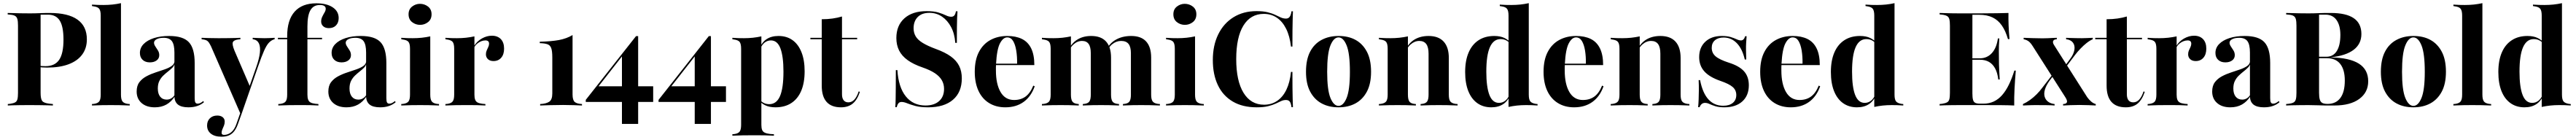

<svg xmlns="http://www.w3.org/2000/svg" viewBox="-20 -651 15897 864"><path d="M91.1 -201.6V-492.7Q91.1 -518.5 87.5 -532.3Q83.9 -546 73.8 -552.4Q63.7 -558.9 42.7 -560.5L27.4 -562.1V-571Q41.1 -571 62.1 -570.2Q83.1 -569.4 109.3 -569Q135.5 -568.5 164.5 -568.5Q198.4 -568.5 225.4 -569.8Q252.4 -571 267.7 -571H287.1Q400.8 -571 458.5 -529.8Q516.1 -488.7 516.1 -408.1Q516.1 -353.2 487.1 -314.1Q458.1 -275 403.2 -254.4Q348.4 -233.9 271 -233.9Q254 -233.9 239.1 -235.1Q224.2 -236.3 210.9 -238.7Q197.6 -241.1 186.3 -243.5V-252.4Q201.6 -247.6 220.2 -245.2Q238.7 -242.7 260.5 -242.7Q318.5 -242.7 345.2 -281.9Q371.8 -321 371.8 -406.5Q371.8 -487.1 348.8 -523.8Q325.8 -560.5 276.6 -560.5H230.6V-201.6ZM149.2 -2.4Q123.4 -2.4 100.4 -2Q77.4 -1.6 58.9 -1.2Q40.3 -0.8 28.2 0V-8.9L43.5 -10.5Q63.7 -13.7 73.8 -19.4Q83.9 -25 87.5 -38.7Q91.1 -52.4 91.1 -78.2V-201.6H230.6V-78.2Q230.6 -41.1 240.3 -28.2Q250 -15.3 283.1 -11.3L306.5 -8.9V0Q291.9 -0.8 271.4 -1.2Q250.8 -1.6 225.4 -2Q200 -2.4 171 -2.4H161.3Z M663.7 -2.4Q637.9 -2.4 611.3 -2Q584.7 -1.6 547.6 0V-8.9L558.1 -9.7Q583.1 -12.9 592.3 -25Q601.6 -37.1 601.6 -66.9V-208.9H726.6V-66.9Q726.6 -37.1 735.9 -25Q745.2 -12.9 769.4 -9.7L780.6 -8.9V0Q742.7 -1.6 716.5 -2Q690.3 -2.4 663.7 -2.4ZM601.6 -208.9V-554.8Q601.6 -584.7 592.3 -596.8Q583.1 -608.9 556.5 -612.1L547.6 -613.7V-622.6Q569.4 -621 585.9 -620.6Q602.4 -620.2 618.5 -620.2Q647.6 -620.2 674.2 -623Q700.8 -625.8 726.6 -631.5V-622.6V-208.9Z M1056.5 -208.9V-326.6Q1056.5 -375.8 1041.1 -396.8Q1025.8 -417.7 990.3 -417.7Q963.7 -417.7 947.2 -409.3Q930.6 -400.8 930.6 -387.1Q930.6 -376.6 938.7 -364.5Q946.8 -352.4 954.8 -339.5Q962.9 -326.6 962.9 -310.5Q962.9 -290.3 946.8 -278.2Q930.6 -266.1 904.8 -266.1Q876.6 -266.1 860.1 -281.9Q843.5 -297.6 843.5 -324.2Q843.5 -355.6 866.1 -379Q888.7 -402.4 929.4 -415.7Q970.2 -429 1023.4 -429Q1109.7 -429 1145.6 -390.7Q1181.5 -352.4 1181.5 -262.1V-208.9ZM935.5 11.3Q883.9 11.3 853.6 -15.3Q823.4 -41.9 823.4 -86.3Q823.4 -121.8 840.3 -144Q857.3 -166.1 883.9 -180.2Q910.5 -194.4 940.3 -204Q970.2 -213.7 996.8 -223Q1023.4 -232.3 1040.3 -244.4Q1057.3 -256.5 1057.3 -276.6L1058.1 -260.5Q1055.6 -245.2 1044 -233.5Q1032.3 -221.8 1017.7 -210.5Q1003.2 -199.2 988.3 -185.1Q973.4 -171 963.7 -152Q954 -133.1 954 -104.8Q954 -72.6 968.5 -54.4Q983.1 -36.3 1008.9 -36.3Q1024.2 -36.3 1037.1 -44Q1050 -51.6 1058.9 -66.9V-56.5Q1037.9 -23.4 1007.3 -6Q976.6 11.3 935.5 11.3ZM1181.5 -45.2Q1181.5 -26.6 1185.5 -19Q1189.5 -11.3 1200 -11.3Q1208.9 -11.3 1217.3 -15.7Q1225.8 -20.2 1234.7 -27.4L1238.7 -20.2Q1221 -4.8 1197.2 3.2Q1173.4 11.3 1142.7 11.3Q1099.2 11.3 1077.8 -6Q1056.5 -23.4 1056.5 -58.9V-208.9H1181.5Z M1465.3 54 1282.3 -365.3Q1275 -379.8 1269 -388.7Q1262.9 -397.6 1254.8 -401.6Q1246.8 -405.6 1235.5 -407.3L1224.2 -408.9V-417.7Q1242.7 -416.9 1269.8 -416.1Q1296.8 -415.3 1327.4 -415.3H1325H1333.9Q1362.9 -415.3 1387.5 -415.7Q1412.1 -416.1 1431.9 -416.5Q1451.6 -416.9 1463.7 -417.7V-408.9L1450 -407.3Q1423.4 -404 1417.3 -390.7Q1411.3 -377.4 1427.4 -337.9L1523.4 -115.3L1516.1 -107.3L1561.3 -236.3Q1579.8 -288.7 1583.9 -325.8Q1587.9 -362.9 1577.8 -383.5Q1567.7 -404 1545.2 -408.1L1539.5 -408.9V-417.7Q1562.1 -416.9 1579 -416.1Q1596 -415.3 1612.9 -415.3Q1630.6 -415.3 1644.8 -416.1Q1658.9 -416.9 1675 -417.7V-408.9L1666.9 -406.5Q1650.8 -400 1637.5 -385.1Q1624.2 -370.2 1609.3 -336.7Q1594.4 -303.2 1573.4 -242.7L1470.2 54ZM1347.6 192.7Q1305.6 192.7 1281.9 174.2Q1258.1 155.6 1258.1 123.4Q1258.1 96 1275.4 79Q1292.7 62.1 1321 62.1Q1341.9 62.1 1354.4 72.2Q1366.9 82.3 1366.9 99.2Q1366.9 112.9 1362.1 124.6Q1357.3 136.3 1352.4 147.2Q1347.6 158.1 1347.6 168.5Q1347.6 181.5 1362.9 181.5Q1387.1 181.5 1407.3 164.9Q1427.4 148.4 1439.5 112.9L1467.7 32.3L1476.6 35.5L1448.4 114.5Q1438.7 141.9 1425 159.3Q1411.3 176.6 1392.3 184.7Q1373.4 192.7 1347.6 192.7Z M1695.2 -408.9V-417.7H1967.7V-408.9ZM1814.5 -2.4Q1788.7 -2.4 1762.1 -2Q1735.5 -1.6 1697.6 0V-8.9L1708.9 -9.7Q1733.9 -12.9 1743.1 -25Q1752.4 -37.1 1752.4 -66.9V-208.9H1877.4V-66.9Q1877.4 -47.6 1881.9 -35.9Q1886.3 -24.2 1896.8 -18.5Q1907.3 -12.9 1926.6 -10.5L1945.2 -8.9V0Q1917.7 -1.6 1895.6 -2Q1873.4 -2.4 1854 -2.4Q1834.7 -2.4 1814.5 -2.4ZM1752.4 -208.9V-428.2Q1752.4 -527.4 1798.4 -579Q1844.4 -630.6 1932.3 -630.6Q1996 -630.6 2033.1 -606Q2070.2 -581.5 2070.2 -539.5Q2070.2 -511.3 2054 -494.4Q2037.9 -477.4 2009.7 -477.4Q1987.9 -477.4 1975 -488.7Q1962.1 -500 1962.1 -518.5Q1962.1 -533.9 1969 -548Q1975.8 -562.1 1983.1 -574.2Q1990.3 -586.3 1990.3 -596.8Q1990.3 -620.2 1954 -620.2Q1914.5 -620.2 1896 -588.3Q1877.4 -556.5 1877.4 -488.7V-208.9Z M2239.5 -208.9V-326.6Q2239.5 -375.8 2224.2 -396.8Q2208.9 -417.7 2173.4 -417.7Q2146.8 -417.7 2130.2 -409.3Q2113.7 -400.8 2113.7 -387.1Q2113.7 -376.6 2121.8 -364.5Q2129.8 -352.4 2137.9 -339.5Q2146 -326.6 2146 -310.5Q2146 -290.3 2129.8 -278.2Q2113.7 -266.1 2087.9 -266.1Q2059.7 -266.1 2043.1 -281.9Q2026.6 -297.6 2026.6 -324.2Q2026.6 -355.6 2049.2 -379Q2071.8 -402.4 2112.5 -415.7Q2153.2 -429 2206.5 -429Q2292.7 -429 2328.6 -390.7Q2364.5 -352.4 2364.5 -262.1V-208.9ZM2118.5 11.3Q2066.9 11.3 2036.7 -15.3Q2006.5 -41.9 2006.5 -86.3Q2006.5 -121.8 2023.4 -144Q2040.3 -166.1 2066.9 -180.2Q2093.5 -194.4 2123.4 -204Q2153.2 -213.7 2179.8 -223Q2206.5 -232.3 2223.4 -244.4Q2240.3 -256.5 2240.3 -276.6L2241.1 -260.5Q2238.7 -245.2 2227 -233.5Q2215.3 -221.8 2200.8 -210.5Q2186.3 -199.2 2171.4 -185.1Q2156.5 -171 2146.8 -152Q2137.1 -133.1 2137.1 -104.8Q2137.1 -72.6 2151.6 -54.4Q2166.1 -36.3 2191.9 -36.3Q2207.3 -36.3 2220.2 -44Q2233.1 -51.6 2241.9 -66.9V-56.5Q2221 -23.4 2190.3 -6Q2159.7 11.3 2118.5 11.3ZM2364.5 -45.2Q2364.5 -26.6 2368.5 -19Q2372.6 -11.3 2383.1 -11.3Q2391.9 -11.3 2400.4 -15.7Q2408.9 -20.2 2417.7 -27.4L2421.8 -20.2Q2404 -4.8 2380.2 3.2Q2356.5 11.3 2325.8 11.3Q2282.3 11.3 2260.9 -6Q2239.5 -23.4 2239.5 -58.9V-208.9H2364.5Z M2510.5 -208.9V-350Q2510.5 -380.6 2501.2 -392.3Q2491.9 -404 2465.3 -407.3L2456.5 -408.9V-417.7Q2478.2 -416.1 2494.8 -415.7Q2511.3 -415.3 2527.4 -415.3Q2556.5 -415.3 2583.1 -418.1Q2609.7 -421 2635.5 -426.6V-417.7V-208.9ZM2572.6 -2.4Q2546.8 -2.4 2520.2 -2Q2493.5 -1.6 2456.5 0V-8.9L2466.9 -9.7Q2491.9 -12.9 2501.2 -25Q2510.5 -37.1 2510.5 -66.9V-208.9H2635.5V-66.9Q2635.5 -37.1 2644.8 -25Q2654 -12.9 2678.2 -9.7L2689.5 -8.9V0Q2651.6 -1.6 2625.4 -2Q2599.2 -2.4 2572.6 -2.4ZM2572.6 -497.6Q2545.2 -497.6 2523.4 -514.5Q2501.6 -531.5 2501.6 -562.9Q2501.6 -593.5 2523.4 -610.5Q2545.2 -627.4 2571.8 -627.4Q2600 -627.4 2621.8 -610.5Q2643.5 -593.5 2643.5 -562.9Q2643.5 -531.5 2621.8 -514.5Q2600 -497.6 2572.6 -497.6Z M2845.2 -2.4Q2819.4 -2.4 2792.7 -2Q2766.1 -1.6 2729 0V-8.9L2739.5 -9.7Q2764.5 -12.9 2773.8 -25Q2783.1 -37.1 2783.1 -66.9V-208.9H2908.1V-66.9Q2908.1 -47.6 2912.5 -35.9Q2916.9 -24.2 2927.4 -18.5Q2937.9 -12.9 2957.3 -10.5L2975.8 -8.9V0Q2948.4 -1.6 2925.8 -2Q2903.2 -2.4 2884.3 -2.4Q2865.3 -2.4 2845.2 -2.4ZM2783.1 -208.9V-350Q2783.1 -380.6 2773.8 -392.3Q2764.5 -404 2737.9 -407.3L2729 -408.9V-417.7Q2750.8 -416.1 2767.3 -415.7Q2783.9 -415.3 2800 -415.3Q2829 -415.3 2855.6 -418.1Q2882.3 -421 2908.1 -426.6V-417.7V-208.9ZM3025.8 -274.2Q3004 -274.2 2991.5 -285.9Q2979 -297.6 2979 -316.1Q2979 -329 2983.9 -339.9Q2988.7 -350.8 2993.5 -360.9Q2998.4 -371 2998.4 -381.5Q2998.4 -401.6 2975.8 -401.6Q2962.9 -401.6 2949.6 -396.4Q2936.3 -391.1 2925 -381.5Q2913.7 -371.8 2906.5 -358.1V-367.7Q2924.2 -396.8 2954.4 -413.7Q2984.7 -430.6 3015.3 -430.6Q3050.8 -430.6 3071 -409.7Q3091.1 -388.7 3091.1 -350.8Q3091.1 -315.3 3073.4 -294.8Q3055.6 -274.2 3025.8 -274.2Z M3313.7 0V-8.9Q3350 -10.5 3369.4 -23Q3388.7 -35.5 3388.7 -74.2V-296.8Q3388.7 -336.3 3381.9 -354.4Q3375 -372.6 3358.1 -378.2Q3341.1 -383.9 3311.3 -384.7V-393.5Q3383.1 -395.2 3430.2 -404Q3477.4 -412.9 3513.7 -434.7V-68.5Q3513.7 -33.9 3526.6 -22.2Q3539.5 -10.5 3571.8 -8.9V0Q3554.8 -0.8 3522.2 -2Q3489.5 -3.2 3455.6 -3.2Q3413.7 -3.2 3374.2 -2Q3334.7 -0.8 3313.7 0Z M3595.2 -21.8V-34.7L3905.6 -428.2L3908.1 -416.9L3671 -114.5L3668.5 -118.5H4011.3V-21.8ZM3818.5 113.7V-310.5L3905.6 -428.2H3918.5V113.7Z M4044.4 -21.8V-34.7L4354.8 -428.2L4357.3 -416.9L4120.2 -114.5L4117.7 -118.5H4460.5V-21.8ZM4267.7 113.7V-310.5L4354.8 -428.2H4367.7V113.7Z M4616.1 183.9Q4590.3 183.9 4563.7 184.3Q4537.1 184.7 4500 186.3V177.4L4510.5 176.6Q4535.5 173.4 4544.8 161.3Q4554 149.2 4554 119.4V-208.9H4679V119.4Q4679 138.7 4683.5 150.4Q4687.9 162.1 4700 167.7Q4712.1 173.4 4732.3 175.8L4756.5 177.4V186.3Q4726.6 184.7 4702.8 184.3Q4679 183.9 4658.5 183.9Q4637.9 183.9 4616.1 183.9ZM4784.7 -429Q4835.5 -429 4871.4 -403.2Q4907.3 -377.4 4926.6 -328.6Q4946 -279.8 4946 -211.3Q4946 -140.3 4925 -90.7Q4904 -41.1 4863.7 -14.9Q4823.4 11.3 4766.1 11.3Q4729 11.3 4703.2 -1.2Q4677.4 -13.7 4666.1 -30.6L4667.7 -37.9Q4675.8 -25.8 4691.5 -16.9Q4707.3 -8.1 4727.4 -8.1Q4772.6 -8.1 4794 -57.7Q4815.3 -107.3 4815.3 -208.9Q4815.3 -302.4 4796.8 -352Q4778.2 -401.6 4737.9 -401.6Q4716.1 -401.6 4698.8 -387.9Q4681.5 -374.2 4669.4 -343.5L4667.7 -350Q4680.6 -388.7 4710.5 -408.9Q4740.3 -429 4784.7 -429ZM4554 -208.9V-350Q4554 -380.6 4544.8 -392.3Q4535.5 -404 4508.9 -407.3L4500 -408.9V-417.7Q4521.8 -416.1 4538.3 -415.7Q4554.8 -415.3 4571 -415.3Q4600 -415.3 4626.6 -418.1Q4653.2 -421 4679 -426.6V-417.7V-208.9Z M5170.2 11.3Q5111.3 11.3 5081.5 -22.2Q5051.6 -55.6 5051.6 -122.6V-208.9H5176.6V-69.4Q5176.6 -45.2 5186.7 -32.3Q5196.8 -19.4 5216.1 -19.4Q5237.1 -19.4 5252.8 -36.3Q5268.5 -53.2 5279.8 -87.1L5287.1 -83.9Q5270.2 -33.9 5242.3 -11.3Q5214.5 11.3 5170.2 11.3ZM5051.6 -208.9V-532.3Q5087.9 -532.3 5118.5 -536.7Q5149.2 -541.1 5176.6 -549.2V-208.9ZM4981.5 -408.9V-417.7H5270.2V-408.9Z M5708.1 11.3Q5660.5 11.3 5629.4 2.8Q5598.4 -5.6 5578.6 -13.7Q5558.9 -21.8 5544.4 -21.8Q5532.3 -21.8 5525.4 -14.1Q5518.5 -6.5 5514.5 10.5H5505.6Q5507.3 -10.5 5507.7 -38.7Q5508.1 -66.9 5508.5 -110.1Q5508.9 -153.2 5508.9 -218.5H5518.5Q5525 -112.9 5570.2 -56.5Q5615.3 0 5691.9 0Q5745.2 0 5775.8 -27Q5806.5 -54 5806.5 -102.4Q5806.5 -132.3 5792.7 -156Q5779 -179.8 5750 -199.2Q5721 -218.5 5674.2 -234.7Q5617.7 -254 5581.9 -279.8Q5546 -305.6 5529 -339.5Q5512.1 -373.4 5512.1 -416.1Q5512.1 -493.5 5561.7 -537.9Q5611.3 -582.3 5699.2 -582.3Q5743.5 -582.3 5771.4 -573.8Q5799.2 -565.3 5817.3 -556.5Q5835.5 -547.6 5850.8 -547.6Q5862.9 -547.6 5869.8 -555.6Q5876.6 -563.7 5879.8 -581.5H5889.5Q5887.9 -562.1 5887.1 -539.5Q5886.3 -516.9 5885.9 -481Q5885.5 -445.2 5885.5 -386.3H5875.8Q5871.8 -442.7 5850 -483.9Q5828.2 -525 5794 -548.4Q5759.7 -571.8 5716.1 -571.8Q5669.4 -571.8 5644 -546Q5618.5 -520.2 5618.5 -476.6Q5618.5 -448.4 5631.5 -426.6Q5644.4 -404.8 5674.6 -386.3Q5704.8 -367.7 5754.8 -349.2Q5812.9 -328.2 5848 -302.8Q5883.1 -277.4 5899.6 -244.4Q5916.1 -211.3 5916.1 -167.7Q5916.1 -82.3 5861.7 -35.5Q5807.3 11.3 5708.1 11.3Z M6184.7 11.3Q6127.4 11.3 6084.7 -14.9Q6041.9 -41.1 6019 -90.3Q5996 -139.5 5996 -208.1Q5996 -281.5 6021.8 -330.6Q6047.6 -379.8 6093.1 -404.4Q6138.7 -429 6196.8 -429Q6249.2 -429 6286.7 -410.9Q6324.2 -392.7 6344 -352.8Q6363.7 -312.9 6363.7 -249.2H6087.1L6085.5 -258.1H6257.3Q6258.1 -302.4 6252 -339.1Q6246 -375.8 6232.7 -398Q6219.4 -420.2 6196 -420.2Q6171 -420.2 6151.6 -383.5Q6132.3 -346.8 6127.4 -256.5V-254.8Q6126.6 -246 6126.6 -236.3Q6126.6 -226.6 6126.6 -216.1Q6126.6 -132.3 6155.2 -83.1Q6183.9 -33.9 6238.7 -33.9Q6280.6 -33.9 6309.7 -55.2Q6338.7 -76.6 6357.3 -122.6L6366.1 -118.5Q6343.5 -54.8 6297.2 -21.8Q6250.8 11.3 6184.7 11.3Z M6526.6 -2.4Q6500.8 -2.4 6474.2 -2Q6447.6 -1.6 6410.5 0V-8.9L6421 -9.7Q6446 -12.9 6455.2 -25Q6464.5 -37.1 6464.5 -66.9V-208.9H6589.5V-66.9Q6589.5 -37.1 6598.4 -24.6Q6607.3 -12.1 6629.8 -9.7L6637.9 -8.9V0Q6601.6 -1.6 6576.6 -2Q6551.6 -2.4 6526.6 -2.4ZM6464.5 -208.9V-350Q6464.5 -380.6 6455.2 -392.3Q6446 -404 6419.4 -407.3L6410.5 -408.9V-417.7Q6432.3 -416.1 6448.8 -415.7Q6465.3 -415.3 6481.5 -415.3Q6510.5 -415.3 6537.1 -418.1Q6563.7 -421 6589.5 -426.6V-417.7V-208.9ZM6712.1 -208.9V-322.6Q6712.1 -361.3 6698.8 -379.8Q6685.5 -398.4 6658.1 -398.4Q6629 -398.4 6604.8 -376.2Q6580.6 -354 6562.1 -305.6L6559.7 -308.9Q6581.5 -372.6 6620.2 -400.8Q6658.9 -429 6714.5 -429Q6775 -429 6806 -395.2Q6837.1 -361.3 6837.1 -295.2V-208.9ZM6775 -2.4Q6750 -2.4 6725 -2Q6700 -1.6 6662.9 0V-8.9L6671 -9.7Q6694.4 -12.1 6703.2 -24.6Q6712.1 -37.1 6712.1 -66.9V-208.9H6837.1V-66.9Q6837.1 -37.1 6846 -24.6Q6854.8 -12.1 6878.2 -9.7L6886.3 -8.9V0Q6850 -1.6 6825 -2Q6800 -2.4 6775 -2.4ZM6959.7 -208.9V-322.6Q6959.7 -361.3 6945.2 -379.8Q6930.6 -398.4 6899.2 -398.4Q6869.4 -398.4 6844 -377.8Q6818.5 -357.3 6798.4 -306.5L6795.2 -312.9Q6816.1 -374.2 6859.3 -401.6Q6902.4 -429 6961.3 -429Q7022.6 -429 7053.6 -395.2Q7084.7 -361.3 7084.7 -295.2V-208.9ZM7021.8 -2.4Q6997.6 -2.4 6972.2 -2Q6946.8 -1.6 6910.5 0V-8.9L6918.5 -9.7Q6941.9 -12.1 6950.8 -24.6Q6959.7 -37.1 6959.7 -66.9V-208.9H7084.7V-66.9Q7084.7 -37.1 7094 -25Q7103.2 -12.9 7127.4 -9.7L7138.7 -8.9V0Q7100.8 -1.6 7074.6 -2Q7048.4 -2.4 7021.8 -2.4Z M7230.6 -208.9V-350Q7230.6 -380.6 7221.4 -392.3Q7212.1 -404 7185.5 -407.3L7176.6 -408.9V-417.7Q7198.4 -416.1 7214.9 -415.7Q7231.5 -415.3 7247.6 -415.3Q7276.6 -415.3 7303.2 -418.1Q7329.8 -421 7355.6 -426.6V-417.7V-208.9ZM7292.7 -2.4Q7266.9 -2.4 7240.3 -2Q7213.7 -1.6 7176.6 0V-8.9L7187.1 -9.7Q7212.1 -12.9 7221.4 -25Q7230.6 -37.1 7230.6 -66.9V-208.9H7355.6V-66.9Q7355.6 -37.1 7364.9 -25Q7374.2 -12.9 7398.4 -9.7L7409.7 -8.9V0Q7371.8 -1.6 7345.6 -2Q7319.4 -2.4 7292.7 -2.4ZM7292.7 -497.6Q7265.3 -497.6 7243.5 -514.5Q7221.8 -531.5 7221.8 -562.9Q7221.8 -593.5 7243.5 -610.5Q7265.3 -627.4 7291.9 -627.4Q7320.2 -627.4 7341.9 -610.5Q7363.7 -593.5 7363.7 -562.9Q7363.7 -531.5 7341.9 -514.5Q7320.2 -497.6 7292.7 -497.6Z M7736.3 11.3Q7648.4 11.3 7587.9 -24.6Q7527.4 -60.5 7496.4 -125.8Q7465.3 -191.1 7465.3 -280.6Q7465.3 -371 7498.8 -439.1Q7532.3 -507.3 7593.1 -544.8Q7654 -582.3 7734.7 -582.3Q7775.8 -582.3 7803.6 -575.4Q7831.5 -568.5 7850.4 -559.3Q7869.4 -550 7885.1 -543.1Q7900.8 -536.3 7916.9 -536.3Q7931.5 -536.3 7939.5 -547.2Q7947.6 -558.1 7950.8 -581.5H7959.7Q7958.9 -558.9 7958.1 -531.5Q7957.3 -504 7956.9 -464.1Q7956.5 -424.2 7956.5 -363.7H7947.6Q7940.3 -428.2 7917.7 -473.4Q7895.2 -518.5 7860.1 -541.9Q7825 -565.3 7779.8 -565.3Q7698.4 -565.3 7654 -493.1Q7609.7 -421 7609.7 -286.3Q7609.7 -151.6 7654.8 -78.2Q7700 -4.8 7781.5 -4.8Q7827.4 -4.8 7862.5 -28.6Q7897.6 -52.4 7919.4 -97.6Q7941.1 -142.7 7947.6 -207.3H7956.5Q7956.5 -149.2 7956.9 -108.9Q7957.3 -68.5 7958.1 -40.7Q7958.9 -12.9 7959.7 10.5H7950.8Q7947.6 -14.5 7939.9 -24.2Q7932.3 -33.9 7916.9 -33.9Q7900.8 -33.9 7886.3 -27Q7871.8 -20.2 7852.8 -11.3Q7833.9 -2.4 7806 4.4Q7778.2 11.3 7736.3 11.3Z M8241.1 11.3Q8181.5 11.3 8136.7 -12.9Q8091.9 -37.1 8066.1 -85.5Q8040.3 -133.9 8040.3 -208.1Q8040.3 -283.1 8065.7 -331.9Q8091.1 -380.6 8136.7 -404.8Q8182.3 -429 8241.1 -429Q8301.6 -429 8346 -404.8Q8390.3 -380.6 8416.1 -331.9Q8441.9 -283.1 8441.9 -208.1Q8441.9 -133.9 8416.1 -85.5Q8390.3 -37.1 8345.6 -12.9Q8300.8 11.3 8241.1 11.3ZM8241.1 2.4Q8271 2.4 8291.1 -46.8Q8311.3 -96 8311.3 -208.1Q8311.3 -321 8291.1 -370.6Q8271 -420.2 8241.1 -420.2Q8211.3 -420.2 8191.1 -370.6Q8171 -321 8171 -208.1Q8171 -96 8191.1 -46.8Q8211.3 2.4 8241.1 2.4Z M8606.5 -2.4Q8580.6 -2.4 8554 -2Q8527.4 -1.6 8490.3 0V-8.9L8500.8 -9.7Q8525.8 -12.9 8535.1 -25Q8544.4 -37.1 8544.4 -66.9V-208.9H8669.4V-66.9Q8669.4 -37.1 8678.2 -24.6Q8687.1 -12.1 8709.7 -9.7L8718.5 -8.9V0Q8682.3 -1.6 8656.9 -2Q8631.5 -2.4 8606.5 -2.4ZM8544.4 -208.9V-350Q8544.4 -380.6 8535.1 -392.3Q8525.8 -404 8499.2 -407.3L8490.3 -408.9V-417.7Q8512.1 -416.1 8528.6 -415.7Q8545.2 -415.3 8561.3 -415.3Q8590.3 -415.3 8616.9 -418.1Q8643.5 -421 8669.4 -426.6V-417.7V-208.9ZM8796.8 -208.9V-319.4Q8796.8 -359.7 8782.7 -379Q8768.5 -398.4 8739.5 -398.4Q8710.5 -398.4 8685.9 -376.6Q8661.3 -354.8 8642.7 -307.3L8640.3 -310.5Q8662.1 -373.4 8701.2 -401.2Q8740.3 -429 8796.8 -429Q8858.1 -429 8889.9 -394.4Q8921.8 -359.7 8921.8 -293.5V-208.9ZM8858.9 -2.4Q8834.7 -2.4 8809.3 -2Q8783.9 -1.6 8747.6 0V-8.9L8755.6 -9.7Q8779 -12.1 8787.9 -24.6Q8796.8 -37.1 8796.8 -66.9V-208.9H8921.8V-66.9Q8921.8 -37.1 8931 -25Q8940.3 -12.9 8964.5 -9.7L8975.8 -8.9V0Q8937.9 -1.6 8911.7 -2Q8885.5 -2.4 8858.9 -2.4Z M9183.9 11.3Q9133.9 11.3 9097.6 -14.5Q9061.3 -40.3 9041.9 -89.1Q9022.6 -137.9 9022.6 -206.5Q9022.6 -277.4 9044 -327Q9065.3 -376.6 9105.6 -402.8Q9146 -429 9202.4 -429Q9240.3 -429 9266.1 -416.1Q9291.9 -403.2 9303.2 -386.3L9300.8 -379.8Q9293.5 -391.9 9277.8 -400.8Q9262.1 -409.7 9241.1 -409.7Q9197.6 -409.7 9175.4 -360.1Q9153.2 -310.5 9153.2 -208.9Q9153.2 -114.5 9172.2 -65.3Q9191.1 -16.1 9231.5 -16.1Q9253.2 -16.1 9270.6 -29.8Q9287.9 -43.5 9299.2 -73.4L9301.6 -67.7Q9287.9 -29 9258.1 -8.9Q9228.2 11.3 9183.9 11.3ZM9290.3 0V-208.9H9415.3V-66.9Q9415.3 -37.1 9424.6 -25.4Q9433.9 -13.7 9459.7 -9.7L9469.4 -8.9V0Q9447.6 -1.6 9431 -2Q9414.5 -2.4 9397.6 -2.4Q9368.5 -2.4 9342.3 0.4Q9316.1 3.2 9290.3 8.9ZM9290.3 -208.9V-554.8Q9290.3 -584.7 9281 -596.8Q9271.8 -608.9 9246 -612.1L9236.3 -613.7V-622.6Q9258.1 -621 9274.6 -620.6Q9291.1 -620.2 9307.3 -620.2Q9336.3 -620.2 9362.9 -623Q9389.5 -625.8 9415.3 -631.5V-622.6V-208.9Z M9695.2 11.3Q9637.9 11.3 9595.2 -14.9Q9552.4 -41.1 9529.4 -90.3Q9506.5 -139.5 9506.5 -208.1Q9506.5 -281.5 9532.3 -330.6Q9558.1 -379.8 9603.6 -404.4Q9649.2 -429 9707.3 -429Q9759.7 -429 9797.2 -410.9Q9834.7 -392.7 9854.4 -352.8Q9874.2 -312.9 9874.2 -249.2H9597.6L9596 -258.1H9767.7Q9768.5 -302.4 9762.5 -339.1Q9756.5 -375.8 9743.1 -398Q9729.8 -420.2 9706.5 -420.2Q9681.5 -420.2 9662.1 -383.5Q9642.7 -346.8 9637.9 -256.5V-254.8Q9637.1 -246 9637.1 -236.3Q9637.1 -226.6 9637.1 -216.1Q9637.1 -132.3 9665.7 -83.1Q9694.4 -33.9 9749.2 -33.9Q9791.1 -33.9 9820.2 -55.2Q9849.2 -76.6 9867.7 -122.6L9876.6 -118.5Q9854 -54.8 9807.7 -21.8Q9761.3 11.3 9695.2 11.3Z M10037.1 -2.4Q10011.3 -2.4 9984.7 -2Q9958.1 -1.6 9921 0V-8.9L9931.5 -9.7Q9956.5 -12.9 9965.7 -25Q9975 -37.1 9975 -66.9V-208.9H10100V-66.9Q10100 -37.1 10108.9 -24.6Q10117.7 -12.1 10140.3 -9.7L10149.2 -8.9V0Q10112.9 -1.6 10087.5 -2Q10062.1 -2.4 10037.1 -2.4ZM9975 -208.9V-350Q9975 -380.6 9965.7 -392.3Q9956.5 -404 9929.8 -407.3L9921 -408.9V-417.7Q9942.7 -416.1 9959.3 -415.7Q9975.8 -415.3 9991.9 -415.3Q10021 -415.3 10047.6 -418.1Q10074.2 -421 10100 -426.6V-417.7V-208.9ZM10227.4 -208.9V-319.4Q10227.4 -359.7 10213.3 -379Q10199.2 -398.4 10170.2 -398.4Q10141.1 -398.4 10116.5 -376.6Q10091.9 -354.8 10073.4 -307.3L10071 -310.5Q10092.7 -373.4 10131.9 -401.2Q10171 -429 10227.4 -429Q10288.7 -429 10320.6 -394.4Q10352.4 -359.7 10352.4 -293.5V-208.9ZM10289.5 -2.4Q10265.3 -2.4 10239.9 -2Q10214.5 -1.6 10178.2 0V-8.9L10186.3 -9.7Q10209.7 -12.1 10218.5 -24.6Q10227.4 -37.1 10227.4 -66.9V-208.9H10352.4V-66.9Q10352.4 -37.1 10361.7 -25Q10371 -12.9 10395.2 -9.7L10406.5 -8.9V0Q10368.5 -1.6 10342.3 -2Q10316.1 -2.4 10289.5 -2.4Z M10621.8 11.3Q10588.7 11.3 10566.9 4.4Q10545.2 -2.4 10530.6 -9.3Q10516.1 -16.1 10503.2 -16.1Q10479.8 -16.1 10469.4 10.5H10460.5Q10462.9 -13.7 10463.7 -38.3Q10464.5 -62.9 10464.9 -91.9Q10465.3 -121 10463.7 -156.5H10472.6Q10487.9 -77.4 10523.8 -37.9Q10559.7 1.6 10615.3 1.6Q10653.2 1.6 10674.6 -16.1Q10696 -33.9 10696 -64.5Q10696 -94.4 10674.2 -113.7Q10652.4 -133.1 10598.4 -151.6Q10530.6 -175 10498.8 -210.5Q10466.9 -246 10466.9 -298.4Q10466.9 -358.1 10504.8 -393.5Q10542.7 -429 10606.5 -429Q10638.7 -429 10660.5 -422.6Q10682.3 -416.1 10697.6 -408.9Q10712.9 -401.6 10725 -401.6Q10733.9 -401.6 10740.3 -408.1Q10746.8 -414.5 10750.8 -427.4H10759.7Q10758.1 -407.3 10756.9 -387.1Q10755.6 -366.9 10756 -342.7Q10756.5 -318.5 10757.3 -283.9H10748.4Q10733.1 -350 10699.2 -384.7Q10665.3 -419.4 10617.7 -419.4Q10583.9 -419.4 10564.1 -402.4Q10544.4 -385.5 10544.4 -355.6Q10544.4 -324.2 10568.1 -303.6Q10591.9 -283.1 10649.2 -264.5Q10713.7 -244.4 10743.5 -211.3Q10773.4 -178.2 10773.4 -125Q10773.4 -61.3 10733.1 -25Q10692.7 11.3 10621.8 11.3Z M11032.3 11.3Q10975 11.3 10932.3 -14.9Q10889.5 -41.1 10866.5 -90.3Q10843.5 -139.5 10843.5 -208.1Q10843.5 -281.5 10869.4 -330.6Q10895.2 -379.8 10940.7 -404.4Q10986.3 -429 11044.4 -429Q11096.8 -429 11134.3 -410.9Q11171.8 -392.7 11191.5 -352.8Q11211.3 -312.9 11211.3 -249.2H10934.7L10933.1 -258.1H11104.8Q11105.6 -302.4 11099.6 -339.1Q11093.5 -375.8 11080.2 -398Q11066.9 -420.2 11043.5 -420.2Q11018.5 -420.2 10999.2 -383.5Q10979.8 -346.8 10975 -256.5V-254.8Q10974.2 -246 10974.2 -236.3Q10974.2 -226.6 10974.2 -216.1Q10974.2 -132.3 11002.8 -83.1Q11031.5 -33.9 11086.3 -33.9Q11128.2 -33.9 11157.3 -55.2Q11186.3 -76.6 11204.8 -122.6L11213.7 -118.5Q11191.1 -54.8 11144.8 -21.8Q11098.4 11.3 11032.3 11.3Z M11441.1 11.3Q11391.1 11.3 11354.8 -14.5Q11318.5 -40.3 11299.2 -89.1Q11279.8 -137.9 11279.8 -206.5Q11279.8 -277.4 11301.2 -327Q11322.6 -376.6 11362.9 -402.8Q11403.2 -429 11459.7 -429Q11497.6 -429 11523.4 -416.1Q11549.2 -403.2 11560.5 -386.3L11558.1 -379.8Q11550.8 -391.9 11535.1 -400.8Q11519.4 -409.7 11498.4 -409.7Q11454.8 -409.7 11432.7 -360.1Q11410.5 -310.5 11410.5 -208.9Q11410.5 -114.5 11429.4 -65.3Q11448.4 -16.1 11488.7 -16.1Q11510.5 -16.1 11527.8 -29.8Q11545.2 -43.5 11556.5 -73.4L11558.9 -67.7Q11545.2 -29 11515.3 -8.9Q11485.5 11.3 11441.1 11.3ZM11547.6 0V-208.9H11672.6V-66.9Q11672.6 -37.1 11681.9 -25.4Q11691.1 -13.7 11716.9 -9.7L11726.6 -8.9V0Q11704.8 -1.6 11688.3 -2Q11671.8 -2.4 11654.8 -2.4Q11625.8 -2.4 11599.6 0.4Q11573.4 3.2 11547.6 8.9ZM11547.6 -208.9V-554.8Q11547.6 -584.7 11538.3 -596.8Q11529 -608.9 11503.2 -612.1L11493.5 -613.7V-622.6Q11515.3 -621 11531.9 -620.6Q11548.4 -620.2 11564.5 -620.2Q11593.5 -620.2 11620.2 -623Q11646.8 -625.8 11672.6 -631.5V-622.6V-208.9Z M12072.6 -2.4Q12046.8 -2.4 12023.4 -2Q12000 -1.6 11981.9 -1.2Q11963.7 -0.8 11950.8 0V-8.9L11966.1 -10.5Q11986.3 -13.7 11996.8 -19.4Q12007.3 -25 12010.9 -38.7Q12014.5 -52.4 12014.5 -78.2V-492.7Q12014.5 -518.5 12010.9 -532.3Q12007.3 -546 11996.8 -552Q11986.3 -558.1 11966.1 -560.5L11950.8 -562.1V-571Q11963.7 -571 11981.9 -570.2Q12000 -569.4 12023.4 -569Q12046.8 -568.5 12072.6 -568.5H12084.7H12200Q12262.9 -568.5 12305.2 -569.4Q12347.6 -570.2 12375.8 -571Q12375 -534.7 12376.6 -494.4Q12378.2 -454 12382.3 -409.7H12372.6Q12358.1 -460.5 12334.7 -494Q12311.3 -527.4 12277.4 -543.5Q12243.5 -559.7 12196 -559.7H12153.2V-74.2Q12153.2 -49.2 12156.9 -35.5Q12160.5 -21.8 12170.6 -16.5Q12180.6 -11.3 12199.2 -11.3H12221.8Q12256.5 -11.3 12285.1 -24.6Q12313.7 -37.9 12336.7 -64.1Q12359.7 -90.3 12378.2 -128.2Q12396.8 -166.1 12412.1 -215.3H12421Q12416.1 -158.1 12413.3 -104.4Q12410.5 -50.8 12411.3 0Q12379 -1.6 12332.7 -2Q12286.3 -2.4 12216.1 -2.4H12084.7ZM12126.6 -282.3V-291.1H12277.4V-282.3ZM12312.9 -160.5Q12308.1 -201.6 12293.5 -228.6Q12279 -255.6 12255.6 -269Q12232.3 -282.3 12199.2 -282.3V-291.1Q12243.5 -291.1 12273 -323Q12302.4 -354.8 12310.5 -413.7H12319.4Q12316.1 -364.5 12316.5 -337.5Q12316.9 -310.5 12316.9 -287.1Q12316.9 -269.4 12317.3 -252Q12317.7 -234.7 12319 -212.9Q12320.2 -191.1 12321.8 -160.5Z M12712.9 0V-8.9Q12728.2 -9.7 12733.5 -15.3Q12738.7 -21 12736.7 -29.8Q12734.7 -38.7 12727.4 -50L12525 -366.9Q12515.3 -382.3 12506.9 -390.3Q12498.4 -398.4 12489.5 -402.4Q12480.6 -406.5 12469.4 -408.9V-417.7Q12490.3 -416.9 12522.6 -415.7Q12554.8 -414.5 12585.5 -414.5Q12602.4 -414.5 12619.4 -415.3Q12636.3 -416.1 12650.8 -416.9Q12665.3 -417.7 12674.2 -417.7V-408.9Q12660.5 -408.1 12654.8 -402.4Q12649.2 -396.8 12650.8 -387.9Q12652.4 -379 12660.5 -367.7L12862.1 -50.8Q12872.6 -36.3 12885.9 -24.6Q12899.2 -12.9 12914.5 -8.9V0Q12898.4 -0.8 12870.2 -2Q12841.9 -3.2 12812.9 -3.2Q12785.5 -3.2 12757.3 -2Q12729 -0.8 12712.9 0ZM12465.3 0V-8.9Q12487.1 -18.5 12508.5 -33.9Q12529.8 -49.2 12549.6 -69Q12569.4 -88.7 12584.7 -109.7L12650.8 -195.2L12656.5 -188.7L12629.8 -154Q12608.1 -123.4 12600.8 -98.4Q12593.5 -73.4 12599.2 -54Q12604.8 -34.7 12621 -23Q12637.1 -11.3 12660.5 -8.9V0Q12644.4 -1.6 12609.7 -2Q12575 -2.4 12539.5 -2.4Q12528.2 -2.4 12517.3 -2Q12506.5 -1.6 12494.4 -1.2Q12482.3 -0.8 12465.3 0ZM12722.6 -226.6 12716.9 -233.1 12755.6 -286.3Q12778.2 -316.1 12782.7 -343.1Q12787.1 -370.2 12773.8 -387.9Q12760.5 -405.6 12731.5 -408.9V-417.7Q12744.4 -416.9 12760.1 -416.5Q12775.8 -416.1 12793.5 -415.7Q12811.3 -415.3 12829 -415.3Q12845.2 -415.3 12860.1 -416.1Q12875 -416.9 12896 -417.7V-408.9Q12877.4 -400.8 12858.1 -385.5Q12838.7 -370.2 12820.2 -350.8Q12801.6 -331.5 12786.3 -311.3Z M13100 11.3Q13041.1 11.3 13011.3 -22.2Q12981.5 -55.6 12981.5 -122.6V-208.9H13106.5V-69.4Q13106.5 -45.2 13116.5 -32.3Q13126.6 -19.4 13146 -19.4Q13166.9 -19.4 13182.7 -36.3Q13198.4 -53.2 13209.7 -87.1L13216.9 -83.9Q13200 -33.9 13172.2 -11.3Q13144.4 11.3 13100 11.3ZM12981.5 -208.9V-532.3Q13017.7 -532.3 13048.4 -536.7Q13079 -541.1 13106.5 -549.2V-208.9ZM12911.3 -408.9V-417.7H13200V-408.9Z M13350.8 -2.4Q13325 -2.4 13298.4 -2Q13271.8 -1.6 13234.7 0V-8.9L13245.2 -9.7Q13270.2 -12.9 13279.4 -25Q13288.7 -37.1 13288.7 -66.9V-208.9H13413.7V-66.9Q13413.7 -47.6 13418.1 -35.9Q13422.6 -24.2 13433.1 -18.5Q13443.5 -12.9 13462.9 -10.5L13481.5 -8.9V0Q13454 -1.6 13431.5 -2Q13408.9 -2.4 13389.9 -2.4Q13371 -2.4 13350.8 -2.4ZM13288.7 -208.9V-350Q13288.7 -380.6 13279.4 -392.3Q13270.2 -404 13243.5 -407.3L13234.7 -408.9V-417.7Q13256.5 -416.1 13273 -415.7Q13289.5 -415.3 13305.6 -415.3Q13334.7 -415.3 13361.3 -418.1Q13387.9 -421 13413.7 -426.6V-417.7V-208.9ZM13531.5 -274.2Q13509.7 -274.2 13497.2 -285.9Q13484.7 -297.6 13484.7 -316.1Q13484.7 -329 13489.5 -339.9Q13494.4 -350.8 13499.2 -360.9Q13504 -371 13504 -381.5Q13504 -401.6 13481.5 -401.6Q13468.5 -401.6 13455.2 -396.4Q13441.9 -391.1 13430.6 -381.5Q13419.4 -371.8 13412.1 -358.1V-367.7Q13429.8 -396.8 13460.1 -413.7Q13490.3 -430.6 13521 -430.6Q13556.5 -430.6 13576.6 -409.7Q13596.8 -388.7 13596.8 -350.8Q13596.8 -315.3 13579 -294.8Q13561.3 -274.2 13531.5 -274.2Z M13866.1 -208.9V-326.6Q13866.1 -375.8 13850.8 -396.8Q13835.5 -417.7 13800 -417.7Q13773.4 -417.7 13756.9 -409.3Q13740.3 -400.8 13740.3 -387.1Q13740.3 -376.6 13748.4 -364.5Q13756.5 -352.4 13764.5 -339.5Q13772.6 -326.6 13772.6 -310.5Q13772.6 -290.3 13756.5 -278.2Q13740.3 -266.1 13714.5 -266.1Q13686.3 -266.1 13669.8 -281.9Q13653.2 -297.6 13653.2 -324.2Q13653.2 -355.6 13675.8 -379Q13698.4 -402.4 13739.1 -415.7Q13779.8 -429 13833.1 -429Q13919.4 -429 13955.2 -390.7Q13991.1 -352.4 13991.1 -262.1V-208.9ZM13745.2 11.3Q13693.5 11.3 13663.3 -15.3Q13633.1 -41.9 13633.1 -86.3Q13633.1 -121.8 13650 -144Q13666.9 -166.1 13693.5 -180.2Q13720.2 -194.4 13750 -204Q13779.8 -213.7 13806.5 -223Q13833.1 -232.3 13850 -244.4Q13866.9 -256.5 13866.9 -276.6L13867.7 -260.5Q13865.3 -245.2 13853.6 -233.5Q13841.9 -221.8 13827.4 -210.5Q13812.9 -199.2 13798 -185.1Q13783.1 -171 13773.4 -152Q13763.7 -133.1 13763.7 -104.8Q13763.7 -72.6 13778.2 -54.4Q13792.7 -36.3 13818.5 -36.3Q13833.9 -36.3 13846.8 -44Q13859.7 -51.6 13868.5 -66.9V-56.5Q13847.6 -23.4 13816.9 -6Q13786.3 11.3 13745.2 11.3ZM13991.1 -45.2Q13991.1 -26.6 13995.2 -19Q13999.2 -11.3 14009.7 -11.3Q14018.5 -11.3 14027 -15.7Q14035.5 -20.2 14044.4 -27.4L14048.4 -20.2Q14030.6 -4.8 14006.9 3.2Q13983.1 11.3 13952.4 11.3Q13908.9 11.3 13887.5 -6Q13866.1 -23.4 13866.1 -58.9V-208.9H13991.1Z M14329.8 0Q14314.5 0 14287.5 -1.2Q14260.5 -2.4 14226.6 -2.4Q14197.6 -2.4 14171.4 -2Q14145.2 -1.6 14124.2 -1.2Q14103.2 -0.8 14089.5 0V-8.9L14104.8 -10.5Q14125.8 -12.9 14135.9 -19Q14146 -25 14149.6 -38.7Q14153.2 -52.4 14153.2 -78.2V-492.7Q14153.2 -518.5 14149.6 -532.3Q14146 -546 14135.9 -552.4Q14125.8 -558.9 14104.8 -560.5L14089.5 -562.1V-571Q14103.2 -571 14124.2 -570.2Q14145.2 -569.4 14171.4 -569Q14197.6 -568.5 14226.6 -568.5Q14260.5 -568.5 14287.5 -569.8Q14314.5 -571 14329.8 -571H14365.3Q14459.7 -571 14506.9 -538.7Q14554 -506.5 14554 -441.1Q14554 -379.8 14506 -343.5Q14458.1 -307.3 14366.9 -297.6V-296.8Q14481.5 -294.4 14538.7 -258.1Q14596 -221.8 14596 -149.2Q14596 -80.6 14540.7 -40.3Q14485.5 0 14387.9 0ZM14345.2 -9.7Q14396.8 -9.7 14424.2 -46.4Q14451.6 -83.1 14451.6 -154Q14451.6 -221 14423.4 -256.5Q14395.2 -291.9 14340.3 -291.9H14254V-300.8H14337.9Q14379.8 -300.8 14402 -335.9Q14424.2 -371 14424.2 -435.5Q14424.2 -493.5 14400.8 -527Q14377.4 -560.5 14332.3 -560.5H14292.7V-78.2Q14292.7 -51.6 14297.2 -36.7Q14301.6 -21.8 14312.9 -15.7Q14324.2 -9.7 14345.2 -9.7Z M14875 11.3Q14815.3 11.3 14770.6 -12.9Q14725.8 -37.1 14700 -85.5Q14674.2 -133.9 14674.2 -208.1Q14674.2 -283.1 14699.6 -331.9Q14725 -380.6 14770.6 -404.8Q14816.1 -429 14875 -429Q14935.5 -429 14979.8 -404.8Q15024.2 -380.6 15050 -331.9Q15075.8 -283.1 15075.8 -208.1Q15075.8 -133.9 15050 -85.5Q15024.2 -37.1 14979.4 -12.9Q14934.7 11.3 14875 11.3ZM14875 2.4Q14904.8 2.4 14925 -46.8Q14945.2 -96 14945.2 -208.1Q14945.2 -321 14925 -370.6Q14904.8 -420.2 14875 -420.2Q14845.2 -420.2 14825 -370.6Q14804.8 -321 14804.8 -208.1Q14804.8 -96 14825 -46.8Q14845.2 2.4 14875 2.4Z M15237.9 -2.4Q15212.1 -2.4 15185.5 -2Q15158.9 -1.6 15121.8 0V-8.9L15132.3 -9.7Q15157.3 -12.9 15166.5 -25Q15175.8 -37.1 15175.8 -66.9V-208.9H15300.8V-66.9Q15300.8 -37.1 15310.1 -25Q15319.4 -12.9 15343.5 -9.7L15354.8 -8.9V0Q15316.9 -1.6 15290.7 -2Q15264.5 -2.4 15237.9 -2.4ZM15175.8 -208.9V-554.8Q15175.8 -584.7 15166.5 -596.8Q15157.3 -608.9 15130.6 -612.1L15121.8 -613.7V-622.6Q15143.5 -621 15160.1 -620.6Q15176.6 -620.2 15192.7 -620.2Q15221.8 -620.2 15248.4 -623Q15275 -625.8 15300.8 -631.5V-622.6V-208.9Z M15560.5 11.3Q15510.5 11.3 15474.2 -14.5Q15437.9 -40.3 15418.5 -89.1Q15399.2 -137.9 15399.2 -206.5Q15399.2 -277.4 15420.6 -327Q15441.9 -376.6 15482.3 -402.8Q15522.6 -429 15579 -429Q15616.9 -429 15642.7 -416.1Q15668.5 -403.2 15679.8 -386.3L15677.4 -379.8Q15670.2 -391.9 15654.4 -400.8Q15638.7 -409.7 15617.7 -409.7Q15574.2 -409.7 15552 -360.1Q15529.8 -310.5 15529.8 -208.9Q15529.8 -114.5 15548.8 -65.3Q15567.7 -16.1 15608.1 -16.1Q15629.8 -16.1 15647.2 -29.8Q15664.5 -43.5 15675.8 -73.4L15678.2 -67.7Q15664.5 -29 15634.7 -8.9Q15604.8 11.3 15560.5 11.3ZM15666.9 0V-208.9H15791.9V-66.9Q15791.9 -37.1 15801.2 -25.4Q15810.5 -13.7 15836.3 -9.7L15846 -8.9V0Q15824.2 -1.6 15807.7 -2Q15791.1 -2.4 15774.2 -2.4Q15745.2 -2.4 15719 0.4Q15692.7 3.2 15666.9 8.9ZM15666.9 -208.9V-554.8Q15666.9 -584.7 15657.7 -596.8Q15648.4 -608.9 15622.6 -612.1L15612.9 -613.7V-622.6Q15634.7 -621 15651.2 -620.6Q15667.7 -620.2 15683.9 -620.2Q15712.9 -620.2 15739.5 -623Q15766.1 -625.8 15791.9 -631.5V-622.6V-208.9Z"/></svg>

Font: Playfair 144pt SemiCondensed ExtraBold
Style: Regular
Weight: 800
Width: 4
Designer: Claus Eggers Sørensen
Foundry: Claus Eggers Sørensen
Version: Version 2.203